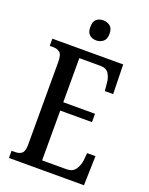

<svg xmlns="http://www.w3.org/2000/svg" viewBox="-166 -994 840 1080"><g transform="rotate(20 254.5 -454.5)"><path d="M26 0V-43H47Q73 -43 87.5 -55.5Q102 -68 102 -107V-602Q102 -647 86 -659Q70 -671 47 -671H26V-714H450L454 -538H404L400 -581Q398 -615 383 -639Q368 -663 332 -663H206V-399H396V-349H206V-51H352Q388 -51 405 -75.5Q422 -100 426 -133L430 -176H480L475 0ZM261 -789Q236 -789 220 -803Q204 -817 204 -849Q204 -882 220 -895.5Q236 -909 261 -909Q284 -909 301.5 -895.5Q319 -882 319 -849Q319 -817 301.5 -803Q284 -789 261 -789Z"/></g></svg>

Font: Noto Serif Lao ExtraCondensed Medium
Style: Regular
Weight: 500
Width: 2
Designer: Monotype Design Team
Foundry: Monotype Imaging Inc.
Version: Version 2.003; ttfautohint (v1.8.4.7-5d5b)